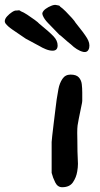

<svg xmlns="http://www.w3.org/2000/svg" viewBox="-135 -798 417 803"><path d="M85 -586Q72 -586 57 -592Q42 -598 29 -606Q26 -608 14 -614Q2 -620 -10 -627Q-22 -634 -27 -636Q-65 -662 -83.5 -674.5Q-102 -687 -112 -700Q-115 -705 -115 -709Q-115 -719 -105.5 -729.5Q-96 -740 -84.5 -747.5Q-73 -755 -66 -754Q-62 -754 -59.5 -754.5Q-57 -755 -56 -755Q-52 -755 -48 -751Q-37 -747 -21 -736.5Q-5 -726 10 -715Q25 -704 29 -699Q72 -664 89 -646Q106 -628 106 -608Q106 -586 85 -586ZM213 -581Q200 -584 186.5 -592.5Q173 -601 162 -612Q159 -614 149 -622.5Q139 -631 128.5 -640.5Q118 -650 113 -653Q81 -686 65.5 -702Q50 -718 44 -733Q42 -738 42 -743Q45 -753 56 -761Q67 -769 80 -774Q93 -779 100 -777Q103 -776 105.5 -776Q108 -776 110 -775Q114 -775 117 -770Q126 -764 140 -750Q154 -736 166 -722.5Q178 -709 181 -703Q216 -660 229 -638.5Q242 -617 238 -598Q233 -577 213 -581ZM125 -15Q106 -15 96 -35Q86 -55 81 -75V-204Q81 -209 83.5 -230.5Q86 -252 89.5 -281.5Q93 -311 96.5 -338.5Q100 -366 102 -382Q105 -402 109.5 -426Q114 -450 126 -468Q138 -486 160 -486Q184 -486 194.5 -474.5Q205 -463 207 -446Q209 -429 209 -411V-376Q209 -374 208 -367.5Q207 -361 205 -353Q198 -318 194.5 -301.5Q191 -285 189.5 -273.5Q188 -262 188 -242Q188 -230 188.5 -212Q189 -194 189 -165Q189 -152 190 -139.5Q191 -127 191 -113Q191 -98 188 -81Q184 -56 170 -35.5Q156 -15 125 -15ZM85 -586Q72 -586 57 -592Q42 -598 29 -606Q26 -608 14 -614Q2 -620 -10 -627Q-22 -634 -27 -636Q-65 -662 -83.5 -674.5Q-102 -687 -112 -700Q-115 -705 -115 -709Q-115 -719 -105.5 -729.5Q-96 -740 -84.5 -747.5Q-73 -755 -66 -754Q-62 -754 -59.5 -754.5Q-57 -755 -56 -755Q-52 -755 -48 -751Q-37 -747 -21 -736.5Q-5 -726 10 -715Q25 -704 29 -699Q72 -664 89 -646Q106 -628 106 -608Q106 -586 85 -586Z"/></svg>

Font: Fuzzy Bubbles
Style: Bold
Weight: 700
Designer: Robert E. Leuschke
Foundry: Robert E. Leuschke
Version: Version 1.010; ttfautohint (v1.8.3)